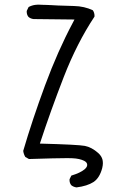

<svg xmlns="http://www.w3.org/2000/svg" viewBox="-20 -713 540 832"><path d="M105.5 -23.9Q226.6 -27.8 272 -27.8Q286.1 -27.8 293.5 -27.3Q325.2 -25.9 344.7 -16.1Q357.9 -9.3 357.9 1.5Q357.9 11.2 346.2 21Q328.1 36.1 289.1 47.9L281.7 63Q281.2 64.9 281.2 66.4Q281.2 80.6 289.1 89.8Q298.3 97.2 311.5 99.1Q357.9 93.3 385.3 75.7Q411.6 58.1 422.9 15.6Q425.8 3.4 425.8 -5.1Q425.8 -13.7 424.3 -20.5Q420.4 -36.6 405.8 -49.8Q377 -75.2 347.7 -80.8Q318.4 -86.4 152.8 -90.8Q199.2 -232.4 256.3 -379.4Q313.5 -526.4 389.2 -640.6Q389.6 -642.1 389.6 -643.6Q389.6 -657.7 382.3 -668.5Q345.7 -686 300.3 -687Q251.5 -688 230.5 -689.2Q209.5 -690.4 203.6 -690.7Q197.8 -690.9 192.1 -691.2Q186.5 -691.4 181.2 -691.7Q175.8 -691.9 170.4 -691.9Q150.4 -692.9 145 -692.9Q139.6 -692.9 132.8 -691.9Q117.7 -689.9 104 -682.6L96.2 -666.5Q95.7 -664.6 95.7 -663.1Q95.7 -648.9 103.5 -639.6Q112.8 -631.8 125.5 -630.4L302.7 -628.4L296.4 -616.2Q230.5 -492.7 175 -342.5Q119.6 -192.4 80.6 -59.1Q82.5 -44.9 89.8 -32.7Z"/></svg>

Font: NaikaiFont
Style: Light
Weight: 300
Version: Version 1.89